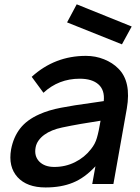

<svg xmlns="http://www.w3.org/2000/svg" viewBox="-20 -830 632 866"><path d="M574 -710.5 530 -630 282.5 -729 326 -810.5ZM396 0 410.5 -80Q362 -27.5 308.5 -6Q256 15.5 185.5 15.5Q101.5 15.5 59 -31Q16.5 -78 30 -156Q40.5 -211.5 70.8 -250.5Q101 -289.5 157.5 -314.5Q199.5 -333.5 255 -344Q311 -355 397 -366.5L448 -374Q453 -423.5 424.2 -449.2Q395.5 -475 339.5 -475Q244.5 -475 176 -411.5L123 -483.5Q227 -578 367.5 -578Q411 -578 449.5 -562.5Q488 -547 513.5 -521Q573 -462.5 552 -340.5L491.5 0ZM433.5 -285.5Q387 -278.5 344 -271Q301 -263.5 260.5 -255Q236.5 -250 216 -241.8Q195.5 -233.5 179.8 -222Q164 -210.5 153.8 -196Q143.5 -181.5 140.5 -164.5Q133.5 -126 157 -101.5Q181 -77 225 -77Q275 -77 318.2 -98.5Q361.5 -120 390.5 -157.5Q409.5 -181 417 -208Q425.5 -236.5 433.5 -285.5Z"/></svg>

Font: Russisch Sans SemiBold
Style: Italic
Weight: 600
Width: 4
Italic angle: -10°
Designer: Michael Sharanda (font) & Cristiano Sobral (main changes)
Foundry: Michael Sharanda
Version: Version 2.00;September 8, 2020;FontCreator 13.0.0.2681 64-bi